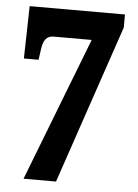

<svg xmlns="http://www.w3.org/2000/svg" viewBox="-52 -755 570 795"><g transform="rotate(5 233.0 -357.0)"><path d="M76 0 307 -597H150Q128 -597 117 -584Q106 -571 102 -545L95 -496H34L39 -714H435V-660L211 0Z"/></g></svg>

Font: Noto Serif Lao ExtraCondensed Black
Style: Regular
Weight: 900
Width: 2
Designer: Monotype Design Team
Foundry: Monotype Imaging Inc.
Version: Version 2.003; ttfautohint (v1.8.4.7-5d5b)